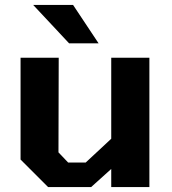

<svg xmlns="http://www.w3.org/2000/svg" viewBox="-20 -755 693 775"><path d="M259 -580 114 -735H275L378 -580ZM174 0 63 -111V-522H217L216 -140L255 -99H326L429 -195V-522H583V0H429V-73L348 0Z"/></svg>

Font: Tomorrow SemiBold
Style: Regular
Weight: 600
Designer: Tony de Marco, Monica Rizzolli
Foundry: Just in Type
Version: Version 2.002